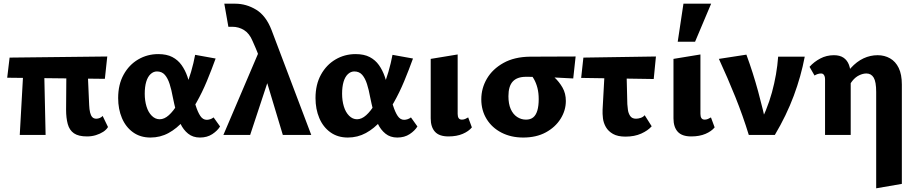

<svg xmlns="http://www.w3.org/2000/svg" viewBox="-20 -731 4955 1040"><path d="M87 0 110 -412H218L227 0ZM19 -310 32 -419 561 -425 548 -304ZM338 -137 340 -412H452L463 -162Q464 -138 468 -121.5Q472 -105 480 -96.5Q488 -88 502 -88Q511 -88 520.5 -92Q530 -96 536 -103L565 -43Q556 -28 539 -17Q522 -6 499.5 1Q477 8 451 8Q405 8 380.5 -9Q356 -26 347 -59Q338 -92 338 -137Z M795 14Q740 14 700.5 -14.5Q661 -43 640.5 -91.5Q620 -140 620 -200Q620 -273 649.5 -326.5Q679 -380 728.5 -409Q778 -438 837 -438Q883 -438 913.5 -422Q944 -406 963.5 -378.5Q983 -351 995 -316.5Q1007 -282 1016 -246Q1028 -198 1039.5 -161Q1051 -124 1065 -103Q1079 -82 1100 -82Q1108 -82 1118 -85Q1128 -88 1137 -95L1172 -46Q1158 -23 1130 -4.5Q1102 14 1063 14Q1025 14 999 -7Q973 -28 957.5 -61Q942 -94 932.5 -132Q923 -170 916 -205Q909 -244 899 -275.5Q889 -307 873 -325.5Q857 -344 830 -344Q811 -344 795.5 -329.5Q780 -315 772 -288Q764 -261 764 -223Q764 -186 773.5 -154.5Q783 -123 802 -104Q821 -85 845 -85Q870 -85 894.5 -107Q919 -129 941 -166Q963 -203 982 -248.5Q1001 -294 1015 -342Q1029 -390 1037 -434L1148 -414Q1126 -353 1100.5 -291.5Q1075 -230 1044 -175.5Q1013 -121 975.5 -78Q938 -35 893 -10.5Q848 14 795 14Z M1512 0 1404 -359Q1393 -397 1383 -424.5Q1373 -452 1364 -472.5Q1355 -493 1348 -509Q1331 -550 1302 -568Q1273 -586 1238 -586Q1231 -586 1227 -586Q1223 -586 1217 -586L1195 -711Q1209 -711 1224 -711Q1239 -711 1254 -711Q1314 -711 1367.5 -678.5Q1421 -646 1451 -568L1666 0ZM1190 0 1396 -483 1448 -342 1335 0Z M1864 14Q1809 14 1769.5 -14.5Q1730 -43 1709.5 -91.5Q1689 -140 1689 -200Q1689 -273 1718.5 -326.5Q1748 -380 1797.5 -409Q1847 -438 1906 -438Q1952 -438 1982.5 -422Q2013 -406 2032.5 -378.5Q2052 -351 2064 -316.5Q2076 -282 2085 -246Q2097 -198 2108.5 -161Q2120 -124 2134 -103Q2148 -82 2169 -82Q2177 -82 2187 -85Q2197 -88 2206 -95L2241 -46Q2227 -23 2199 -4.5Q2171 14 2132 14Q2094 14 2068 -7Q2042 -28 2026.5 -61Q2011 -94 2001.5 -132Q1992 -170 1985 -205Q1978 -244 1968 -275.5Q1958 -307 1942 -325.5Q1926 -344 1899 -344Q1880 -344 1864.5 -329.5Q1849 -315 1841 -288Q1833 -261 1833 -223Q1833 -186 1842.5 -154.5Q1852 -123 1871 -104Q1890 -85 1914 -85Q1939 -85 1963.5 -107Q1988 -129 2010 -166Q2032 -203 2051 -248.5Q2070 -294 2084 -342Q2098 -390 2106 -434L2217 -414Q2195 -353 2169.5 -291.5Q2144 -230 2113 -175.5Q2082 -121 2044.5 -78Q2007 -35 1962 -10.5Q1917 14 1864 14Z M2409 8Q2359 8 2336 -17.5Q2313 -43 2313 -90V-412L2459 -436V-114Q2459 -99 2464.5 -91Q2470 -83 2482 -83Q2491 -83 2499.5 -86.5Q2508 -90 2516 -95L2536 -41Q2519 -20 2486.5 -6Q2454 8 2409 8Z M2814 14Q2748 14 2696.5 -12.5Q2645 -39 2616 -86Q2587 -133 2587 -193Q2587 -253 2617.5 -305Q2648 -357 2707 -390Q2766 -423 2851 -424L3098 -425L3085 -306Q3022 -310 2960.5 -312.5Q2899 -315 2829 -315Q2781 -315 2757.5 -289.5Q2734 -264 2734 -210Q2734 -168 2746.5 -140Q2759 -112 2781 -97.5Q2803 -83 2829 -83Q2853 -83 2868 -95Q2883 -107 2890.5 -132Q2898 -157 2898 -194Q2898 -228 2891 -255Q2884 -282 2872 -303Q2860 -324 2844 -338L2927 -357Q2956 -337 2982.5 -312.5Q3009 -288 3027 -256.5Q3045 -225 3045 -184Q3045 -133 3016.5 -87.5Q2988 -42 2936.5 -14Q2885 14 2814 14Z M3128 -309 3140 -419 3533 -425 3521 -303ZM3244 -137 3259 -412H3372L3378 -167Q3379 -157 3381 -138Q3383 -119 3393 -103.5Q3403 -88 3425 -88Q3437 -88 3450.5 -92.5Q3464 -97 3472 -107L3510 -47Q3490 -24 3453.5 -7.5Q3417 9 3368 9Q3326 9 3300.5 -5.5Q3275 -20 3262 -42.5Q3249 -65 3246 -90Q3243 -115 3244 -137Z M3724 8Q3674 8 3651 -17.5Q3628 -43 3628 -90V-412L3774 -436V-114Q3774 -99 3779.5 -91Q3785 -83 3797 -83Q3806 -83 3814.5 -86.5Q3823 -90 3831 -95L3851 -41Q3834 -20 3801.5 -6Q3769 8 3724 8ZM3651 -505 3682 -711H3832L3745 -505Z M4036 0Q4004 -104 3963 -206Q3922 -308 3874 -412L4023 -435Q4059 -337 4086.5 -236Q4114 -135 4135 -37H4083Q4135 -134 4161.5 -231Q4188 -328 4195 -424H4339Q4319 -318 4279.5 -212Q4240 -106 4177 0Z M4726 289V-233Q4726 -288 4712.5 -310.5Q4699 -333 4673 -333Q4654 -333 4633.5 -323Q4613 -313 4597 -293Q4581 -273 4571 -244L4528 -269Q4556 -327 4588.5 -362.5Q4621 -398 4657.5 -415Q4694 -432 4734 -432Q4771 -432 4801 -415Q4831 -398 4848 -363Q4865 -328 4865 -273V265ZM4449 0V-302Q4449 -311 4446.5 -318Q4444 -325 4439.5 -329Q4435 -333 4428 -333Q4418 -333 4409 -330Q4400 -327 4392 -322L4365 -369Q4389 -396 4423 -414Q4457 -432 4497 -432Q4529 -432 4549 -418.5Q4569 -405 4578.5 -380Q4588 -355 4588 -318V0Z"/></svg>

Font: Ysabeau ExtraBold
Style: Regular
Weight: 800
Designer: Christian Thalmann (Catharsis Fonts)
Version: Version 2.002